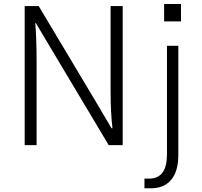

<svg xmlns="http://www.w3.org/2000/svg" viewBox="-20 -749 1044 991"><path d="M107.4 0V-717.8H179.7L469.7 -232.4L555.7 -86.9H560.5Q550.8 -168 550.8 -279.3V-717.8H613.3V0H541L247.1 -492.2L165 -629.9H162.1Q168.9 -546.9 168.9 -431.6V0ZM827.1 -638.7V-728.5H914.1V-638.7ZM725.6 172.9H750Q841.8 172.9 841.8 47.9V-512.7H900.4V51.8Q900.4 134.8 863.8 178.7Q827.1 222.7 759.8 222.7H725.6Z"/></svg>

Font: Gothic A1 Light
Style: Regular
Weight: 300
Version: Version 2.50